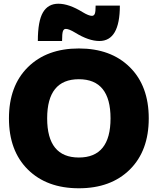

<svg xmlns="http://www.w3.org/2000/svg" viewBox="-20 -1000 846 1030"><path d="M423 -935Q456 -915 473 -915Q484 -915 488.5 -926Q493 -937 493 -970H623Q623 -780 513 -780Q456 -780 383 -825Q350 -845 333 -845Q322 -845 317.5 -832.5Q313 -820 313 -780H183Q183 -887 210.5 -933.5Q238 -980 293 -980Q350 -980 423 -935ZM129.5 -639.5Q231 -740 403 -740Q575 -740 676.5 -639.5Q778 -539 778 -365Q778 -191 676.5 -90.5Q575 10 403 10Q231 10 129.5 -90.5Q28 -191 28 -365Q28 -539 129.5 -639.5ZM233 -365Q233 -155 403 -155Q573 -155 573 -365Q573 -575 403 -575Q233 -575 233 -365Z"/></svg>

Font: M PLUS 1p Black
Style: Regular
Weight: 900
Version: Version 1.061